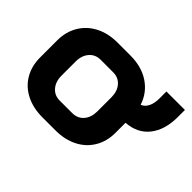

<svg xmlns="http://www.w3.org/2000/svg" viewBox="-104 -716 933 933"><g transform="rotate(45 362.5 -249.5)"><path d="M716 -507V-459Q716 -370 674 -317Q632 -264 556 -259V-190Q556 -131 529 -86Q502 -41 453.5 -16.5Q405 8 341 8H251Q188 8 139.5 -16.5Q91 -41 64.5 -86Q38 -131 38 -190V-307Q38 -366 65 -411.5Q92 -457 140.5 -482Q189 -507 252 -507H342Q419 -507 472.5 -471Q526 -435 546 -373Q566 -380 577.5 -402.5Q589 -425 589 -459V-507ZM420 -298Q420 -339 398 -364.5Q376 -390 340 -390H254Q218 -390 196 -364.5Q174 -339 174 -298V-201Q174 -160 196 -134.5Q218 -109 253 -109H339Q376 -109 398 -134.5Q420 -160 420 -201Z"/></g></svg>

Font: Stavian Bold
Style: Bold
Weight: 700
Version: Version 1.000; ttfautohint (v1.6)